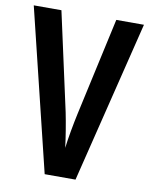

<svg xmlns="http://www.w3.org/2000/svg" viewBox="-81 -774 649 834"><g transform="rotate(10 243.0 -357.0)"><path d="M486 -714H364L269 -282C259 -236 247 -171 242 -128C237 -171 226 -237 217 -281L122 -714H0L174 0H310Z"/></g></svg>

Font: Noto Sans Georgian ExtraCondensed SemiBold
Style: Regular
Weight: 600
Width: 2
Designer: Monotype Design Team, Akaki Razmadze
Foundry: Google LLC
Version: Version 2.005